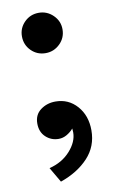

<svg xmlns="http://www.w3.org/2000/svg" viewBox="-79 -537 446 755"><g transform="rotate(-10 144.0 -159.5)"><path d="M102 175 67 115Q119 102 151 66Q183 30 183 -7Q183 -12 182.5 -15.5Q182 -19 182 -23Q171 -10 155.5 -1Q140 8 123 8Q93 8 71.5 -12Q50 -32 50 -66Q50 -101 75.5 -120Q101 -139 135 -139Q187 -139 221 -100.5Q255 -62 255 -3Q255 61 213 106Q171 151 102 175ZM131 -333Q97 -333 73.5 -356.5Q50 -380 50 -414Q50 -447 73.5 -470.5Q97 -494 131 -494Q164 -494 188 -470.5Q212 -447 212 -414Q212 -380 188 -356.5Q164 -333 131 -333Z"/></g></svg>

Font: Zen Kaku Gothic New Black
Style: Regular
Weight: 900
Designer: Yoshimichi Ohira
Foundry: Positype
Version: Version 1.001